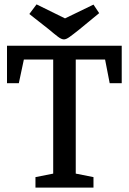

<svg xmlns="http://www.w3.org/2000/svg" viewBox="-20 -857 587 877"><path d="M142 0V-48L223 -64V-585H89L66 -477H12V-648H536V-477H481L460 -585H326V-64L407 -48V0ZM272 -677Q261 -677 245 -689Q229 -701 203 -723L114 -793L147 -837L277 -773L407 -836L433 -797L343 -723Q313 -699 297.5 -688Q282 -677 272 -677Z"/></svg>

Font: Faustina Medium
Style: Regular
Weight: 500
Designer: Alfonso Garcia
Foundry: http://www.omnibus-type.com
Version: Version 1.200